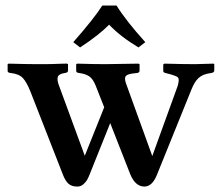

<svg xmlns="http://www.w3.org/2000/svg" viewBox="-20 -668 818 700"><path d="M404.8 -647.9Q439 -592.8 509.8 -514.2L484.9 -495.1Q418 -535.2 377.9 -578.1Q340.8 -540 272 -495.1L247.1 -514.2Q324.2 -602.1 353 -647.9ZM194.8 -356.9 289.1 -100.1 359.9 -276.9 329.1 -355Q319.3 -379.9 305.7 -389.4Q292 -398.9 268.1 -401.9Q258.3 -402.8 257.8 -409.2V-434.1L261.2 -436Q323.2 -434.1 362.8 -434.1L484.9 -436L488.8 -434.1V-410.2Q488.8 -403.3 480 -401.9L462.9 -399.9Q440.9 -397 437 -387.9Q433.1 -378.9 441.9 -356.9L535.2 -99.1L627.9 -355Q634.8 -378.9 628.9 -385.5Q623 -392.1 586.9 -400.9L583 -401.9Q575.2 -403.8 575.2 -409.2V-433.1L579.1 -436Q647 -434.1 690.9 -434.1L758.8 -436L761.2 -434.1V-411.1Q761.2 -403.3 750 -401.9Q719.7 -397.9 704.6 -384.3Q689.5 -370.6 678.2 -342.3L553.2 -33.2Q536.1 11.7 506.8 12.2Q473.6 12.2 455.1 -32.2L381.8 -219.2L308.1 -35.2Q302.2 -20 297.1 -11.5Q292 -2.9 283 4.6Q273.9 12.2 262.2 12.2Q241.2 12.2 229.5 1.7Q217.8 -8.8 209 -32.2L90.8 -334.5Q77.6 -367.7 63.7 -383.1Q49.8 -398.4 19 -401.9Q7.8 -402.8 7.8 -409.2V-434.1L11.2 -436Q76.2 -434.1 117.2 -434.1Q129.4 -434.1 144.3 -434.1Q159.2 -434.1 172.6 -434.6Q186 -435.1 198 -435.5Q210 -436 216.8 -436H224.1L228 -434.1V-410.2Q228 -403.3 216.8 -401.9Q194.8 -398.9 190.9 -387.9Q187 -377 194.8 -356.9Z"/></svg>

Font: Linux Libertine
Style: Semibold
Weight: 600
Designer: Philipp H. Poll
Foundry: Philipp H. Poll
Version: Version 5.1.2 ; ttfautohint (v0.9)